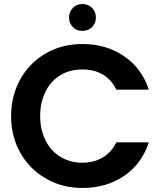

<svg xmlns="http://www.w3.org/2000/svg" viewBox="-20 -925 808 951"><path d="M35 -350C35 -350 35 -350 35 -350C35 -281 51 -220 82 -166C113 -112 155 -70 209 -40C262 -9 322 6 389 6C389 6 389 6 389 6C468 6 536 -14 595 -54C653 -93 694 -149 717 -220C717 -220 556 -220 556 -220C556 -220 556 -220 556 -220C540 -187 518 -162 489 -145C460 -128 426 -119 388 -119C388 -119 388 -119 388 -119C347 -119 311 -129 280 -148C248 -167 223 -194 206 -229C188 -264 179 -304 179 -350C179 -350 179 -350 179 -350C179 -397 188 -437 206 -472C223 -507 248 -534 280 -553C311 -572 347 -581 388 -581C388 -581 388 -581 388 -581C426 -581 460 -573 489 -556C518 -539 540 -514 556 -481C556 -481 717 -481 717 -481C717 -481 717 -481 717 -481C694 -552 653 -607 594 -647C535 -687 467 -707 389 -707C389 -707 389 -707 389 -707C322 -707 262 -692 209 -662C155 -631 113 -589 82 -535C51 -480 35 -419 35 -350ZM388 -772C388 -772 388 -772 388 -772C407 -772 423 -778 436 -791C449 -804 455 -819 455 -838C455 -838 455 -838 455 -838C455 -857 449 -873 436 -886C423 -899 407 -905 388 -905C388 -905 388 -905 388 -905C369 -905 354 -899 341 -886C328 -873 322 -857 322 -838C322 -838 322 -838 322 -838C322 -819 328 -804 341 -791C354 -778 369 -772 388 -772Z"/></svg>

Font: Girnar Poppins
Style: SemiBold
Weight: 500
Designer: Ninad Kale (Devanagari), Jonny Pinhorn (Latin)
Foundry: Indian Type Foundry
Version: ""